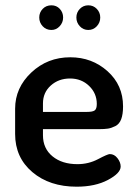

<svg xmlns="http://www.w3.org/2000/svg" viewBox="-20 -696 514 724"><path d="M174 -676Q193 -676 205.5 -662.5Q218 -649 218 -630Q218 -611 205 -597Q192 -583 174 -583Q154 -583 141 -597Q128 -611 128 -630Q128 -649 141 -662.5Q154 -676 174 -676ZM281 -662.5Q294 -676 313 -676Q332 -676 345 -662.5Q358 -649 358 -630Q358 -611 345 -597Q332 -583 313 -583Q294 -583 281 -597Q268 -611 268 -630Q268 -649 281 -662.5ZM245 -480Q327 -480 385.5 -427.5Q444 -375 444 -295Q444 -265 437 -246.5Q430 -228 415 -220.5Q400 -213 387 -211Q374 -209 353 -209H142V-186Q142 -136 178 -106.5Q214 -77 272 -77Q314 -77 350 -96Q386 -115 394 -115Q411 -115 423 -99.5Q435 -84 435 -68Q435 -43 387 -17.5Q339 8 269 8Q167 8 102 -47Q37 -102 37 -191V-286Q37 -365 98 -422.5Q159 -480 245 -480ZM142 -274H308Q330 -274 337.5 -280Q345 -286 345 -304Q345 -344 316 -372Q287 -400 244 -400Q201 -400 171.5 -373.5Q142 -347 142 -306Z"/></svg>

Font: AkaAcidDosis
Style: SemiBold
Weight: 600
Designer: Edgar Tolentino, Pablo Impallari, Igino Marini, Cyberella
Foundry: Edgar Tolentino, Pablo Impallari, Igino Marini, Cyberella
Version: Version 1.007